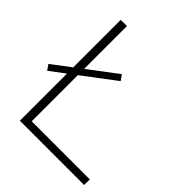

<svg xmlns="http://www.w3.org/2000/svg" viewBox="-204 -868 996 996"><g transform="rotate(45 294.0 -370.0)"><path d="M151 -41.5H577V0H105.5V-346L22.5 -283.5L1.5 -313L105.5 -391.5V-740H151V-426L308.5 -545L330 -515L151 -380Z"/></g></svg>

Font: Encode Sans Expanded ExtraLight
Style: Regular
Weight: 275
Width: 7
Designer: Multiple Designers
Foundry: Impallari Type
Version: Version 2.000